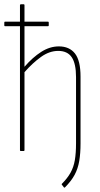

<svg xmlns="http://www.w3.org/2000/svg" viewBox="-21 -703 464 894"><path d="M281 170Q279 171 277 170L267 157Q265 155 267 153Q293 127 307.5 101Q322 75 327.5 42.5Q333 10 333 -36V-344Q333 -407 313 -436.5Q293 -466 250 -466Q209 -466 170 -438Q131 -410 93 -367V-4Q93 0 90 0H75Q72 0 72 -4V-581H2Q-1 -581 -1 -585V-598Q-1 -602 2 -602H72V-679Q72 -683 76 -683H90Q93 -683 93 -679V-602H203Q206 -602 206 -598V-585Q206 -581 203 -581H93V-392Q131 -436 171 -461.5Q211 -487 253 -487Q302 -487 328 -454Q354 -421 354 -346V-35Q354 11 348 46.5Q342 82 326.5 111Q311 140 281 170Z"/></svg>

Font: Sofia Sans Condensed Thin
Style: Regular
Weight: 250
Version: Version 4.100